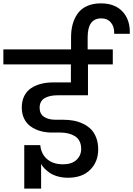

<svg xmlns="http://www.w3.org/2000/svg" viewBox="-52 -1031 784 1130"><path d="M189.9 -65.9V79.1H90.8V-176.8H185.1Q189.5 -126 224.6 -95Q259.8 -64 318.8 -64Q370.1 -64 397.9 -89.8Q425.8 -115.7 425.8 -154.8Q425.8 -181.6 415.5 -200.9Q405.3 -220.2 387.2 -230.7Q369.1 -241.2 347.9 -246.1Q326.7 -251 300.8 -251H245.1Q211.9 -252 182.6 -260.7Q153.3 -269.5 128.9 -286.6Q104.5 -303.7 90.3 -332.3Q76.2 -360.8 76.2 -397.9Q76.2 -437.5 91.1 -466.8Q106 -496.1 132.3 -512.9Q158.7 -529.8 190.2 -537.8Q221.7 -545.9 258.8 -545.9H365.2V-651.9H-32.2V-740.2H366.2V-811Q366.2 -853.5 375.7 -888.4Q385.3 -923.3 405.5 -951.7Q425.8 -980 460.4 -995.6Q495.1 -1011.2 542 -1011.2Q624.5 -1011.2 669.7 -962.4Q714.8 -913.6 711.9 -832H620.1Q621.6 -873.5 600.8 -898.2Q580.1 -922.9 543.9 -922.9Q463.9 -922.9 463.9 -812V-740.2H611.8V-651.9H465.8V-470.2H287.1Q266.6 -470.2 249.5 -467Q232.4 -463.9 216.1 -456.3Q199.7 -448.7 190.4 -433.6Q181.2 -418.5 181.2 -397Q181.2 -360.4 207.3 -343.3Q233.4 -326.2 275.9 -326.2H319.8Q352.1 -326.2 380.6 -321Q409.2 -315.9 436.3 -303Q463.4 -290 482.9 -270.8Q502.4 -251.5 514.2 -220.9Q525.9 -190.4 525.9 -151.9Q525.9 -79.1 479 -32Q432.1 15.1 348.1 15.1Q314.5 15.1 285.6 6.6Q256.8 -2 238 -15.6Q219.2 -29.3 208 -41.5Q196.8 -53.7 189.9 -65.9Z"/></svg>

Font: SVN-Poppins Medium
Style: Regular
Weight: 500
Designer: Ninad Kale (Devanagari), Jonny Pinhorn (Latin)
Foundry: Indian Type Foundry
Version: Version 3.002 2017